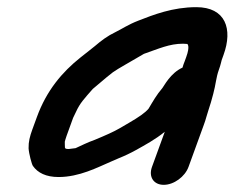

<svg xmlns="http://www.w3.org/2000/svg" viewBox="-20 -486 655 536"><path d="M165.8 -106.5 184.1 -157C185.7 -160.1 189.2 -167.4 192 -173.4C203.6 -198.8 214.7 -209.8 239 -237.7C246.4 -244.2 271.3 -265.1 278.4 -270.9L295.1 -284.2C310.1 -295 344.4 -313.4 370.8 -329.3C375.4 -332.1 379.5 -334.5 381.8 -335.7C423 -349.9 452.7 -364 491 -364C494.5 -364 498.3 -363.8 502.8 -363.3C502.8 -363.3 511.5 -358.5 499.8 -326.5L495.7 -315.2C493.6 -310.4 491.1 -303.1 489.5 -297.3C455.4 -281.9 437.5 -245 433.4 -240.3C416.4 -220.5 406.5 -202.2 394.8 -182.7C385.3 -171.2 367.6 -159.1 340.1 -143.1L313.9 -127.8C297.3 -118.1 275.5 -108.5 244.2 -95.5C225.4 -88.9 206.2 -79.4 191 -72.4C185.7 -71.5 173.2 -70 172 -70C167.5 -70 165.6 -70.2 163 -71.2C162.6 -71.7 162 -72.6 161.3 -73.8C161.2 -78.8 160.7 -86.2 160.9 -90.4C162.7 -95.8 161.8 -95.7 165.8 -106.5ZM528.1 -466C461.8 -466 408.2 -444.7 365.8 -428.2C337.3 -417.1 320.4 -405.2 303.3 -396.9C279.4 -385.4 263.3 -373 244.7 -357.2L229 -344.7C223.2 -340.2 215.2 -333.9 204.8 -325.6C153.6 -284.9 109.9 -233.3 83 -159.3L70.2 -124.3C63.3 -105.3 59.4 -90.6 59.8 -71.9C60.7 -56.9 68.6 -27.5 71.8 -22.9C85.3 -3.5 108.5 8.2 143.5 8.2C201.7 8.2 252.4 -18.8 290.4 -35.1L311.4 -44.2C327.7 -50.7 344.4 -58.6 360 -67.3C384.4 -81 412.7 -96 440 -118.1L404.3 -20.1C394.3 7.3 408.6 30 437.1 30C465.5 30 496.3 7.3 506.3 -20.1L549 -137.5C551.9 -145.4 554.3 -152.6 556.3 -160.2C558.1 -165.3 559.2 -168.8 561.6 -177.5C563.5 -183.1 566.6 -192.6 568.8 -200.3L575.2 -223.5C582.6 -250.5 583.1 -269.5 590.9 -290.9C596.5 -306.2 597.9 -315.7 598.9 -318.4L604 -332.6C630.6 -405.5 609.5 -466 528.1 -466Z"/></svg>

Font: Take Off
Style: Hosehead
Weight: 400
Foundry: Cannot Into Space Fonts
Version: Version 0.89